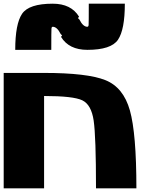

<svg xmlns="http://www.w3.org/2000/svg" viewBox="-20 -1020 884 1040"><path d="M218.8 0H0V-625H218.8Q453.1 -625 550.8 -585.9Q648.4 -546.9 683.6 -421.9Q718.8 -296.9 718.8 0H500Q500 -281.2 487.3 -367.2Q474.6 -453.1 425.8 -476.6Q377 -500 218.8 -500ZM257.8 -750H62.5Q62.5 -890.6 99.6 -945.3Q136.7 -1000 265.6 -1000Q365.2 -1000 408.2 -929.7Q408.2 -929.7 402.3 -921.9Q410.2 -914.1 410.2 -914.1Q429.7 -875 453.1 -875Q459 -875 460 -884.8Q460.9 -894.5 460.9 -1000H656.2Q656.2 -859.4 619.1 -804.7Q582 -750 453.1 -750Q353.5 -750 310.5 -820.3Q310.5 -820.3 316.4 -828.1Q308.6 -835.9 308.6 -835.9Q289.1 -875 265.6 -875Q259.8 -875 258.8 -865.2Q257.8 -855.5 257.8 -750Z"/></svg>

Font: CraftyPE
Style: Regular
Weight: 400
Designer: Erek Butcher
Foundry: Haunted Coop
Version: Version 0.018;April 4, 2024;FontCreator 15.0.0.2962 64-bit